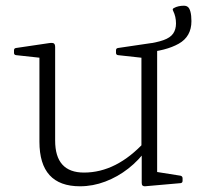

<svg xmlns="http://www.w3.org/2000/svg" viewBox="-20 -645 694 672"><path d="M530 -162V-19L511 -46L612 -30Q619 -28 619 -21V-12Q619 -5 612 -4L487 7Q482 7 479 4.5Q476 2 476 -5V-117L475 -126V-162ZM260 7Q189 7 153.5 -32Q118 -71 118 -149V-323H173V-153Q173 -41 274 -41Q388 -41 487 -149L493 -122Q466 -84 429 -55Q392 -26 348.5 -9.5Q305 7 260 7ZM475 -162V-323H530V-162ZM118 -323V-468L137 -441L36 -452Q29 -453 29 -460V-469Q29 -476 36 -477L151 -494Q164 -496 168.5 -493Q173 -490 173 -480V-323ZM475 -323V-468L493 -441L393 -452Q386 -453 386 -460V-469Q386 -476 393 -477L508 -494Q521 -496 525.5 -493Q530 -490 530 -480V-323ZM486 -490Q528 -496 552 -504.5Q576 -513 586 -527.5Q596 -542 596 -563Q596 -575 593.5 -586Q591 -597 586 -607Q582 -614 589 -617Q596 -621 605 -623Q614 -625 623 -625Q632 -625 637 -621Q643 -617 646.5 -604Q650 -591 650 -571Q650 -517 605.5 -492Q561 -467 486 -461Z"/></svg>

Font: Hahmlet ExtraLight
Style: Regular
Weight: 250
Designer: Minjoo Ham & Mark Frömberg
Foundry: hypertype
Version: Version 1.002